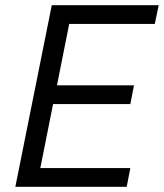

<svg xmlns="http://www.w3.org/2000/svg" viewBox="-20 -718 630 738"><path d="M467 0 481 -72H135L184 -318H481L495 -390H199L246 -626H575L590 -698H179L39 0Z"/></svg>

Font: LVC Sans
Style: Italic
Weight: 400
Italic angle: -11.31°
Designer: Mike Abbink, Paul van der Laan, Pieter van Rosmalen
Foundry: Bold Monday
Version: Version 3.0